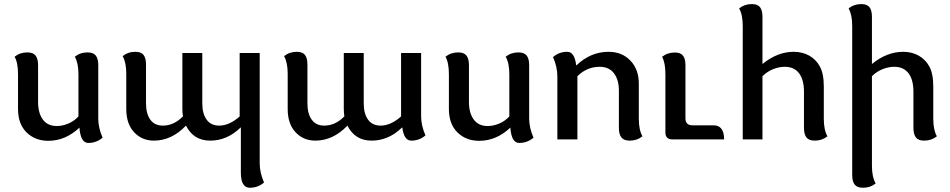

<svg xmlns="http://www.w3.org/2000/svg" viewBox="-20 -676 4607 931"><path d="M408.2 17.1Q370.6 17.1 365.2 -57.1Q297.4 6.8 214.4 6.8Q150.4 6.8 108.9 -33.9Q67.4 -74.7 67.4 -147V-315.9Q67.4 -372.1 50.8 -400.9Q76.7 -421.9 112.3 -421.9Q140.6 -421.9 152.6 -406.5Q164.6 -391.1 164.6 -360.4V-182.1Q164.6 -127.9 187.7 -96.4Q210.9 -64.9 255.4 -64.9Q282.2 -64.9 310.3 -76.4Q338.4 -87.9 360.4 -111.3V-315.9Q360.4 -370.1 342.8 -400.9Q368.7 -421.9 404.3 -421.9Q432.6 -421.9 444.6 -406.5Q456.5 -391.1 456.5 -360.4V-100.6Q456.5 -56.6 477.5 -8.3Q447.8 17.1 408.2 17.1Z M1191.4 234.4Q1147.9 234.4 1147.9 161.1V-57.6H1146.5Q1081.5 5.9 999 5.9Q918.5 5.9 881.8 -66.9Q812.5 5.9 726.1 5.9Q668.5 5.9 630.4 -34.7Q592.3 -75.2 592.3 -147.9V-318.8Q592.3 -373 574.7 -403.8Q600.6 -424.8 636.2 -424.8Q664.6 -424.8 676.3 -409.4Q688 -394 688 -363.3V-174.8Q688 -125 708.7 -95.9Q729.5 -66.9 770 -66.9Q823.2 -66.9 867.2 -111.8Q864.3 -128.4 864.3 -147.9V-418.9H960.9V-174.8Q960.9 -125 981.9 -95.9Q1002.9 -66.9 1043 -66.9Q1091.8 -66.9 1142.1 -111.3V-418.9H1239.3V116.7Q1239.3 160.6 1260.3 209Q1231 234.4 1191.4 234.4Z M1974.1 5.9Q1939 5.9 1930.7 -57.6H1929.2Q1864.3 5.9 1781.7 5.9Q1701.2 5.9 1664.6 -66.9Q1595.2 5.9 1508.8 5.9Q1451.2 5.9 1413.1 -34.7Q1375 -75.2 1375 -147.9V-318.8Q1375 -373 1357.4 -403.8Q1383.3 -424.8 1418.9 -424.8Q1447.3 -424.8 1459 -409.4Q1470.7 -394 1470.7 -363.3V-174.8Q1470.7 -125 1491.5 -95.9Q1512.2 -66.9 1552.7 -66.9Q1606 -66.9 1649.9 -111.8Q1647 -128.4 1647 -147.9V-418.9H1743.7V-174.8Q1743.7 -125 1764.6 -95.9Q1785.6 -66.9 1825.7 -66.9Q1874.5 -66.9 1924.8 -111.3V-418.9H2022V-111.8Q2022 -67.9 2043 -19.5Q2013.7 5.9 1974.1 5.9Z M2497.6 17.1Q2460 17.1 2454.6 -57.1Q2386.7 6.8 2303.7 6.8Q2239.7 6.8 2198.2 -33.9Q2156.7 -74.7 2156.7 -147V-315.9Q2156.7 -372.1 2140.1 -400.9Q2166 -421.9 2201.7 -421.9Q2230 -421.9 2241.9 -406.5Q2253.9 -391.1 2253.9 -360.4V-182.1Q2253.9 -127.9 2277.1 -96.4Q2300.3 -64.9 2344.7 -64.9Q2371.6 -64.9 2399.7 -76.4Q2427.7 -87.9 2449.7 -111.3V-315.9Q2449.7 -370.1 2432.1 -400.9Q2458 -421.9 2493.7 -421.9Q2522 -421.9 2533.9 -406.5Q2545.9 -391.1 2545.9 -360.4V-100.6Q2545.9 -56.6 2566.9 -8.3Q2537.1 17.1 2497.6 17.1Z M3033.7 5.9Q3005.4 5.9 2993.2 -9.5Q2981 -24.9 2981 -55.7V-235.8Q2981 -289.6 2957 -320.8Q2933.1 -352.1 2887.7 -352.1Q2826.2 -352.1 2779.8 -306.6V0H2682.6V-307.1Q2682.6 -351.1 2661.6 -399.4Q2690.9 -424.8 2730.5 -424.8Q2766.1 -424.8 2773.9 -359.4H2775.4Q2844.2 -424.8 2930.7 -424.8Q2996.6 -424.8 3037.1 -381.8Q3077.6 -338.9 3077.6 -271V-100.1Q3077.6 -45.9 3095.2 -15.1Q3069.3 5.9 3033.7 5.9Z M3491.2 0H3240.7Q3206.5 0 3206.5 -33.7V-315.4Q3206.5 -372.6 3190.4 -400.4Q3216.3 -421.4 3252 -421.4Q3280.3 -421.4 3292 -406Q3303.7 -390.6 3303.7 -359.9V-102.5Q3303.7 -68.4 3337.4 -68.4H3439.5Q3491.2 -68.4 3491.2 0Z M3930.7 5.9Q3902.3 5.9 3890.4 -9.5Q3878.4 -24.9 3878.4 -55.7V-231Q3878.4 -289.6 3854.5 -320.8Q3830.6 -352.1 3785.6 -352.1Q3757.8 -352.1 3729.2 -340.8Q3700.7 -329.6 3677.2 -306.6V0H3581.5V-550.3Q3581.5 -604.5 3564 -635.3Q3589.8 -656.2 3625.5 -656.2Q3653.8 -656.2 3665.5 -640.9Q3677.2 -625.5 3677.2 -594.7V-365.7Q3749.5 -424.8 3828.6 -424.8Q3870.1 -424.8 3903.1 -406.7Q3936 -388.7 3955.3 -354Q3974.6 -319.3 3974.6 -256.3V-100.1Q3974.6 -45.9 3992.2 -15.1Q3966.3 5.9 3930.7 5.9Z M4164.6 234.4Q4136.2 234.4 4124.3 219Q4112.3 203.6 4112.3 172.9V-550.3Q4112.3 -604.5 4094.7 -635.3Q4120.6 -656.2 4156.2 -656.2Q4184.6 -656.2 4196.3 -640.9Q4208 -625.5 4208 -594.7V-365.7Q4280.3 -424.8 4359.4 -424.8Q4400.9 -424.8 4433.8 -406.7Q4466.8 -388.7 4486.1 -354Q4505.4 -319.3 4505.4 -256.3V-100.1Q4505.4 -45.9 4522.9 -15.1Q4497.1 5.9 4461.4 5.9Q4433.1 5.9 4421.1 -9.5Q4409.2 -24.9 4409.2 -55.7V-231Q4409.2 -289.6 4385.3 -320.8Q4361.3 -352.1 4316.4 -352.1Q4288.6 -352.1 4260 -340.8Q4231.4 -329.6 4208 -306.6V128.4Q4208 182.1 4226.1 213.4Q4200.2 234.4 4164.6 234.4Z"/></svg>

Font: Bainsley
Style: Regular
Weight: 400
Designer: Paul James MIller
Foundry: High-Logic / Made with FontCreator
Version: Version 1.411;March 28, 2021;FontCreator 13.0.0.2683 64-bit